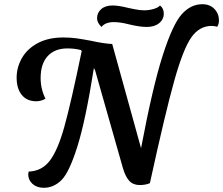

<svg xmlns="http://www.w3.org/2000/svg" viewBox="-20 -869 1060 912"><path d="M1020 -772Q1020 -755 1012 -742Q996 -746 986 -746Q927 -746 888.5 -691Q850 -636 807.5 -484.5Q765 -333 692 1Q671 10 644 10Q613 10 594.5 -9.5Q576 -29 564 -70L432 -534L426 -546Q387 -299 348 -174.5Q309 -50 272 -13.5Q235 23 188 23Q155 23 134.5 4.5Q114 -14 114 -41Q114 -44 116 -54Q178 -56 216 -105Q254 -154 285.5 -266.5Q317 -379 368 -626L365 -631Q336 -639 300 -639Q240 -639 206.5 -602.5Q173 -566 173 -498Q173 -446 196 -400Q175 -388 152 -388Q108 -388 83.5 -418Q59 -448 59 -500Q59 -549 84 -593Q109 -637 159 -664Q209 -691 281 -691Q314 -691 343 -687Q372 -683 414 -675Q472 -662 513 -660L650 -165Q705 -456 752.5 -604.5Q800 -753 843 -801Q886 -849 941 -849Q977 -849 998.5 -826.5Q1020 -804 1020 -772ZM594 -753Q552 -764 521 -764Q480 -764 462 -741Q441 -761 441 -782Q441 -808 460.5 -825.5Q480 -843 515 -843Q543 -843 591 -831Q597 -830 620.5 -825Q644 -820 665 -820Q688 -820 710 -826.5Q732 -833 740 -843Q758 -829 758 -805Q758 -777 736 -759Q714 -741 677 -741Q644 -741 594 -753Z"/></svg>

Font: Sansita SW
Style: Italic
Weight: 400
Italic angle: -11°
Designer: Pablo Cosgaya
Foundry: Omnibus-Type
Version: Version 1.000